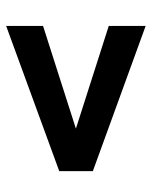

<svg xmlns="http://www.w3.org/2000/svg" viewBox="47 -672 505 640"><g transform="rotate(-90 300.0 -352.5)"><path d="M533 -585V-462L136 -335V-370L533 -243V-120L49 -296V-408Z"/></g></svg>

Font: SUSE Thin
Style: Bold
Weight: 700
Version: Version 1.000